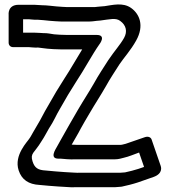

<svg xmlns="http://www.w3.org/2000/svg" viewBox="-20 -735 748 847"><path d="M131.3 -590.9H81.9L81.9 -650.1L106.7 -650.1C116.9 -650.1 132 -646.6 144.6 -648.1C159.7 -647.7 183.2 -644.6 199.7 -643.2L226.5 -641.2C235 -640.4 241.1 -640.1 248.8 -640.1H374.7C389.3 -640.1 402.8 -643.1 406.7 -643.1C410.4 -643.1 416.6 -644.1 418.7 -644.1C419.9 -644.1 421.5 -644.2 422.4 -644.4C465.1 -649.7 489.8 -657.3 509.6 -643.2C537.3 -623.5 542.7 -595.4 527.3 -567.8C510.4 -537.4 484.8 -510.3 457.1 -468.8C439.6 -441.1 413.4 -402.2 395.3 -368.8C370.8 -326 349.5 -294.6 323.3 -249.7C300.9 -211.3 269.5 -156.6 246.3 -114.8L231.3 -87.8C225.4 -77.2 197 -35.1 237.7 -35.1L247.3 -35.1C260.7 -33.7 290.6 -30.9 310.8 -32.1L485.7 -32.1C504.1 -32.1 517.2 -37.1 525.5 -38.9C548.9 -44.1 571.9 -54.5 593.6 -62.1L615.5 1.4L590.5 10C572 16.1 552.3 20.8 531.8 25.4L509.2 27.1H338.3C326 27.1 314.9 27.6 300.3 26.2L265.8 24.2C237.1 22.5 211.4 19.9 182.1 17.2C147.4 15.5 132.8 5.5 123.8 -22.4C111.7 -59.8 131.6 -59.5 161.9 -110.1C175.5 -129.6 191.2 -161.1 195.6 -167.7C219.4 -203.5 225.1 -222.8 245.3 -256.4C269.6 -299.8 290.9 -335.6 315.7 -374C352.1 -428.7 386.8 -494.3 417.9 -538.7C417.9 -538.7 451.6 -580.9 406.3 -580.9H274.3C264.3 -580.9 253.8 -581.2 244 -581.8L218 -583.7C202.7 -585.9 190.8 -588.9 173.8 -588.9L171.2 -588.9C163.2 -588.9 148.1 -590.9 131.3 -590.9ZM296.2 -96.9C309.6 -121 324.1 -143.9 335.7 -167C341.3 -178.3 364.6 -217.3 375.7 -236.3C400.1 -278.2 421.6 -309.8 448.7 -357.2C464 -385.5 488.5 -422.2 506.9 -451.2C526.4 -480.3 556.6 -512.8 580.7 -556.2C617.8 -622.6 595.1 -673.7 558.4 -699.8C521.6 -726 474.5 -712.2 441.3 -707.8C439 -707.8 433.9 -707.5 429.1 -706.8C417.6 -706.5 402.9 -703.9 399.3 -703.9H273.3C267.3 -703.9 262.1 -704.1 255.5 -704.8L228.3 -706.8C212.8 -708.1 186 -711.9 166.3 -711.9C154.4 -711.9 141.4 -713.9 131.3 -713.9L62.3 -713.9C12.5 -713.9 18.1 -669.7 18.1 -669.7V-546.7C18.1 -536 25.6 -527.1 37.7 -527.1L106.7 -527.1C115.8 -527.1 128 -524.2 148.4 -525.2C160 -524.2 177.2 -521.1 188.8 -520.2L216 -518.2C227.5 -517.5 238.4 -517.1 249.7 -517.1H342.6C316.6 -475.3 289.9 -427.5 266.3 -392C239.6 -350.8 217.3 -313.4 192.8 -269.6C170.9 -233.1 163.2 -213.7 145.8 -185.4C136.1 -170.5 117.9 -136 114.2 -130.7C112.8 -128.9 111.7 -127.2 110.6 -125.3C102.1 -110.4 40.4 -51.1 62.2 16.4C75.7 58 106.6 78.3 153.9 80.8C180.6 83.2 208.7 86.1 238.2 87.8L271.7 89.8C285.6 91.1 300.6 91.6 314.5 90.9H485.7C486.3 90.9 487.2 90.8 487.9 90.8L513.9 88.8C515 88.7 517 88.4 518.5 88.1C541.4 83 563.8 77.8 587.5 70L656.7 45.9C702.4 30 689.3 -2.1 688.7 -3.8L648.7 -119.8C645.3 -129.5 633.4 -134.8 619.3 -129.9C590.5 -119.9 564.3 -110.6 534.6 -100.7C520.5 -97.4 518.1 -95.9 510.3 -95.9H334.3C326 -95.9 311.5 -95.8 296.2 -96.9Z"/></svg>

Font: Tape
Style: Regular
Weight: 500
Foundry: Cannot Into Space Fonts
Version: Version 0.97